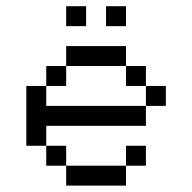

<svg xmlns="http://www.w3.org/2000/svg" viewBox="-20 -582 602 602"><path d="M62.5 -312.5V-125H125V-187.5H437.5V-250H125V-312.5ZM125 -62.5H187.5V-125H125ZM125 -312.5H187.5V-375H125ZM187.5 0H375V-62.5H187.5ZM187.5 -375H375V-437.5H187.5ZM187.5 -500H250V-562.5H187.5ZM312.5 -500H375V-562.5H312.5ZM375 -62.5H437.5V-125H375ZM375 -312.5H437.5V-375H375ZM437.5 -250H500V-312.5H437.5Z"/></svg>

Font: ChillMoonMono
Style: Regular
Weight: 400
Designer: Warren2060
Foundry: ChillType
Version: Version 1.000;Glyphs 3.1.1 (3135)